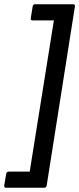

<svg xmlns="http://www.w3.org/2000/svg" viewBox="-75 -730 373 905"><path d="M-47 155Q-56 155 -55 144L-46 90Q-44 79 -34 79H65L179 -634H78Q68 -634 70 -644L79 -700Q81 -710 90 -710H270Q280 -710 278 -699L145 145Q143 155 133 155Z"/></svg>

Font: Sofia Sans Semi Condensed SemiBold
Style: Italic
Weight: 600
Italic angle: -9°
Version: Version 4.100